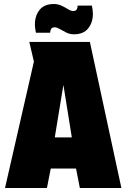

<svg xmlns="http://www.w3.org/2000/svg" viewBox="-20 -937 630 957"><path d="M233 -97 214 0H5L149 -630L126 -728H428L585 0H378L359 -97ZM253 -252H338L296 -514ZM438 -909Q440 -899 441.5 -888.5Q443 -878 443 -868Q443 -825 419.5 -795.5Q396 -766 348 -766Q328 -766 310 -775Q292 -784 277.5 -792.5Q263 -801 253 -801Q240 -801 235 -793Q230 -785 230 -774H159Q157 -785 155.5 -795Q154 -805 154 -815Q154 -859 177.5 -888Q201 -917 249 -917Q269 -917 287 -908.5Q305 -900 319.5 -891Q334 -882 344 -882Q358 -882 362.5 -890Q367 -898 367 -909Z"/></svg>

Font: Protest Strike
Style: Regular
Weight: 400
Designer: Octavio Pardo
Foundry: Ashler Design
Version: Version 2.005; ttfautohint (v1.8.4.7-5d5b)